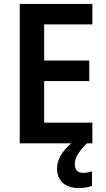

<svg xmlns="http://www.w3.org/2000/svg" viewBox="-20 -734 544 983"><path d="M363 108C363 73 381 44 425 0H453V-106H206V-319H437V-424H206V-609H453V-714H81V0H345C299 38 272 84 272 128C272 191 312 229 385 229C413 229 433 224 451 218V143C440 147 424 151 405 151C379 151 363 136 363 108Z"/></svg>

Font: Noto Sans Myanmar UI SemiCondensed SemiBold
Style: Regular
Weight: 600
Width: 4
Designer: Monotype Design Team
Foundry: Monotype Imaging Inc.
Version: Version 2.103